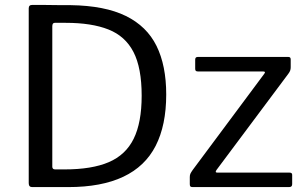

<svg xmlns="http://www.w3.org/2000/svg" viewBox="-20 -762 1243 782"><path d="M111 0Q97 0 97 -16V-728Q97 -735 100.5 -738.5Q104 -742 112 -742Q129 -742 149 -742Q169 -742 190.5 -741.5Q212 -741 232 -741Q252 -741 268 -741Q407 -739 492.5 -697Q578 -655 617.5 -575Q657 -495 657 -377Q657 -252 614 -168Q571 -84 482 -42Q393 0 258 0ZM205 -72H243Q354 -72 423 -101.5Q492 -131 524.5 -197Q557 -263 557 -372Q557 -486 523.5 -550.5Q490 -615 421.5 -642Q353 -669 248 -669H203Q193 -669 193 -655V-83Q193 -72 205 -72ZM765 0Q758 0 755.5 -2.5Q753 -5 753 -12V-41Q753 -49 755.5 -54.5Q758 -60 765 -70L1056 -461Q1064 -471 1051 -471H786Q780 -471 777.5 -473.5Q775 -476 775 -482V-519Q775 -530 785 -530H1155Q1164 -530 1164 -520V-488Q1164 -481 1162 -475Q1160 -469 1154 -461L862 -70Q854 -59 865 -59H1159Q1170 -59 1170 -50V-12Q1170 -6 1167 -3Q1164 0 1157 0H765Z"/></svg>

Font: Libre Franklin Thin
Style: Regular
Weight: 400
Version: Version 3.000